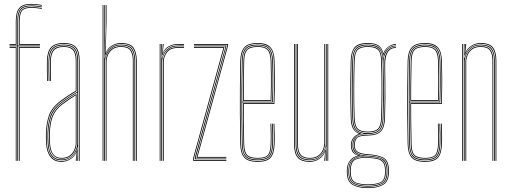

<svg xmlns="http://www.w3.org/2000/svg" viewBox="-20 -826 2627 986"><path d="M29 -596V-600H61V-716Q61 -764 79 -785Q97 -806 142 -806Q153 -806 170 -804.1Q187 -802.2 195 -800V-796Q186.5 -798.2 170 -800.1Q153.5 -802 142 -802Q99.8 -802 82.4 -782.6Q65 -763.2 65 -716V-596ZM69 0V-588H29V-592H69V-716Q69 -762 85.1 -780Q101.2 -798 142 -798Q153 -798 169.8 -796.1Q186.5 -794.2 195 -792.2V-788.2Q185 -790.5 168.6 -792.2Q152.2 -794 142 -794Q103 -794 88 -777.1Q73 -760.2 73 -716V-592H185V-588H73V0ZM77 -596V-716Q77 -758.5 91 -774.2Q105 -790 142 -790Q151.5 -790 168.2 -788.2Q185 -786.5 195 -784.5V-780.5Q184.2 -782.5 168.1 -784.2Q152 -786 142 -786Q106.8 -786 93.9 -771.5Q81 -757 81 -716V-600H185V-596ZM61 0V-580H29V-584H65V0ZM77 0V-584H185V-580H81V0Z M385 0V-514Q385 -560.8 367.1 -580.9Q349.2 -601 308 -601Q264 -601 245.2 -580.2Q226.5 -559.5 225 -514Q224.2 -490.8 224.8 -463.8Q225.2 -436.8 226 -410H222Q221.2 -436.8 220.8 -464.5Q220.2 -492.2 221 -514Q222.5 -562.8 242.6 -583.9Q262.8 -605 308 -605Q351.2 -605 370.1 -583.9Q389 -562.8 389 -514V0ZM377.2 0V-10L378.8 -72.2H377.8Q373.2 -45.8 350.9 -24.4Q328.5 -3 295 -3Q229.8 -3 225 -90.5Q224 -109 223.8 -120Q223.5 -131 224 -144.8Q225.8 -191.8 238.4 -229.2Q251 -266.8 292 -298.5Q312 -314 335.4 -329.1Q358.8 -344.2 377 -355V-514Q377 -556.5 361 -574.8Q345 -593 308 -593Q269.2 -593 251.8 -574.6Q234.2 -556.2 233 -513.8Q232.2 -490.5 232.8 -463.8Q233.2 -437 234 -410H230Q229.2 -437.5 228.8 -464.9Q228.2 -492.2 229 -513.8Q230.2 -557.8 248.4 -577.4Q266.5 -597 308 -597Q347 -597 364 -577.8Q381 -558.5 381 -514V0ZM295 5Q258.8 5 239 -20.2Q219.2 -45.5 217 -90Q215 -122.2 216 -145Q217.8 -192 230.9 -231.8Q244 -271.5 287 -304.8Q304 -318 325.6 -332.6Q347.2 -347.2 369 -360V-514Q369 -552 354.9 -568.5Q340.8 -585 308 -585Q273 -585 257.6 -568.2Q242.2 -551.5 241 -513.5Q240.2 -490.8 240.8 -465.6Q241.2 -440.5 242 -410H238Q237.2 -438 236.8 -465.1Q236.2 -492.2 237 -513.5Q238.2 -552.2 253.9 -570.6Q269.5 -589 308 -589Q343 -589 358 -571.6Q373 -554.2 373 -514V-357.8Q326.8 -330.2 289 -301.2Q248.2 -269.5 235 -231.1Q221.8 -192.8 220 -145Q219.5 -129.8 219.8 -121.5Q220 -113.2 221 -90.2Q223.2 -46.2 242.5 -22.6Q261.8 1 295 1Q323.2 1 345 -14.6Q366.8 -30.2 375.8 -57.5H376.8L373.5 -6V0H369.2V-4.8L373.8 -44.5H372.8Q363.2 -21.8 341.4 -8.4Q319.5 5 295 5ZM295 -7Q324.5 -7 342.5 -21Q360.5 -35 368.8 -54.8Q377 -74.5 377 -91.2V-350.8Q359.8 -340.8 336.2 -325.2Q312.8 -309.8 294.2 -295.2Q256.8 -266.2 243.4 -230.5Q230 -194.8 228 -144.8Q227.5 -129.5 227.8 -121.5Q228 -113.5 229 -90.5Q233.2 -7 295 -7ZM295 -11Q267.8 -11 251.4 -31.1Q235 -51.2 233 -90.8Q232 -109.5 231.8 -120Q231.5 -130.5 232 -144.8Q234 -198.2 248.4 -232.1Q262.8 -266 297.2 -292.5Q313.2 -305 334 -319Q354.8 -333 373 -343.8V-91.2Q373 -74.5 365.5 -55.8Q358 -37 340.9 -24Q323.8 -11 295 -11ZM295 -15Q321.8 -15 338 -27.1Q354.2 -39.2 361.6 -57Q369 -74.8 369 -91.2V-336.8Q354.5 -327.8 335.6 -315.1Q316.8 -302.5 299.2 -289Q264.5 -262 251.2 -228.6Q238 -195.2 236 -144.5Q235.5 -129.8 235.8 -122Q236 -114.2 237 -90.8Q241 -15 295 -15Z M678.2 0V-514Q678.2 -556 662.2 -578.5Q646.2 -601 601.2 -601Q573.5 -601 551.6 -585.6Q529.8 -570.2 521 -542.5H519.2L522.8 -668V-800H527V-716L522.8 -555.5H523.8Q532 -577.8 554 -591.4Q576 -605 601.2 -605Q648.8 -605 665.5 -581.5Q682.2 -558 682.2 -514V0ZM507 0V-800H511V0ZM515 0V-800H518.5V-608.5L517.2 -527.8H519Q524.8 -557.5 546.4 -577.2Q568 -597 601.2 -597Q645.2 -597 659.8 -574.6Q674.2 -552.2 674.2 -514V0H670.2V-514Q670.2 -552 656 -572.5Q641.8 -593 601.2 -593Q572.2 -593 554.1 -578.8Q536 -564.5 527.5 -544.8Q519 -525 519 -508.8V0ZM523 0V-508.8Q523 -525.8 530.6 -544.4Q538.2 -563 555.4 -576Q572.5 -589 601.2 -589Q639.2 -589 652.8 -569.6Q666.2 -550.2 666.2 -514V0H662.2V-514Q662.2 -548.2 649.6 -566.6Q637 -585 601.2 -585Q574.5 -585 558.1 -572.9Q541.8 -560.8 534.4 -543.1Q527 -525.5 527 -508.8V0Z M808.2 0V-600H812.2V-590L810.2 -527.8H812.2Q818.8 -556.8 840 -574.4Q861.2 -592 894.5 -592H925.2V-588H894.5Q865 -588 847 -575.2Q829 -562.5 820.9 -544.1Q812.8 -525.8 812.8 -508.8V0ZM800.2 0V-600H804.2V0ZM812.2 -542.5 816 -594V-600H820.2V-595.2L816 -555.5H817Q826.5 -577.8 848 -588.9Q869.5 -600 894.5 -600H925.2V-596H894.5Q866.5 -596 844.9 -583.1Q823.2 -570.2 814.2 -542.5ZM816.8 0V-508.8Q816.8 -534.2 834.1 -559.1Q851.5 -584 894.5 -584H925.2V-580H894.5Q854.5 -580 837.6 -556.9Q820.8 -533.8 820.8 -508.8V0Z M989 -16 1147.2 -592.2V-596H976.2V-600H1151.2V-591.8L994.2 -20H1142.2V-16ZM980.2 -8V-14L1138.2 -587V-588H976.2V-592H1143.2V-591L984.2 -12H1142.2V-8ZM972.2 0V-15L1127.2 -580H976.2V-584H1132.5L976.2 -14.5V-4H1142.2V0Z M1304 5Q1252.5 5 1233.8 -17.4Q1215 -39.8 1214 -85Q1212.2 -173.2 1211.9 -242Q1211.5 -310.8 1212.1 -375Q1212.8 -439.2 1214 -514Q1215 -559.5 1234.2 -582.2Q1253.5 -605 1304 -605Q1348 -605 1368 -584Q1388 -563 1389.8 -515.8Q1391 -481.2 1391.4 -423.6Q1391.8 -366 1389 -292H1231.8Q1231.8 -249.2 1232 -216.1Q1232.2 -183 1232.9 -152Q1233.5 -121 1234 -85.2Q1234.8 -45.8 1249.1 -30.4Q1263.5 -15 1304 -15Q1340.8 -15 1354.5 -28.9Q1368.2 -42.8 1370 -85.8Q1370.8 -103.2 1370.6 -131Q1370.5 -158.8 1369 -191H1373Q1374.5 -160 1374.6 -131.6Q1374.8 -103.2 1374 -85.8Q1372.2 -40.8 1357 -25.9Q1341.8 -11 1304 -11Q1261.8 -11 1246.2 -27.4Q1230.8 -43.8 1230 -85.2Q1229 -133.8 1228.4 -182.2Q1227.8 -230.8 1227.8 -296H1385.2Q1388 -376 1387.5 -430Q1387 -484 1385.8 -515.8Q1384 -565.5 1363 -583.2Q1342 -601 1304 -601Q1255.2 -601 1237.1 -579.5Q1219 -558 1218 -514Q1216.8 -440.2 1216.1 -372.9Q1215.5 -305.5 1216 -235.8Q1216.5 -166 1218 -85Q1219 -40 1237.2 -19.5Q1255.5 1 1304 1Q1346.8 1 1365.2 -17.1Q1383.8 -35.2 1386 -85.2Q1386.8 -102 1386.6 -131Q1386.5 -160 1385 -191H1389Q1390.2 -162.2 1390.6 -133.9Q1391 -105.5 1390 -85Q1387.8 -34.8 1368.8 -14.9Q1349.8 5 1304 5ZM1304 -3Q1257 -3 1240 -22.2Q1223 -41.5 1222 -85Q1220.5 -164.8 1220 -234.4Q1219.5 -304 1220 -371.8Q1220.5 -439.5 1222 -514Q1223 -557.8 1240.5 -577.4Q1258 -597 1304 -597Q1345 -597 1362.6 -578.1Q1380.2 -559.2 1382 -512.8Q1382.8 -493 1383.4 -436.1Q1384 -379.2 1381.2 -300H1223.8Q1223.8 -233.5 1224.4 -184Q1225 -134.5 1226 -85.2Q1226.8 -41.5 1243.9 -24.2Q1261 -7 1304 -7Q1344.2 -7 1360.1 -23.2Q1376 -39.5 1378 -85.5Q1378.8 -102.8 1378.6 -130.9Q1378.5 -159 1377 -191H1381Q1382.2 -165.8 1382.6 -136.2Q1383 -106.8 1382 -85.5Q1380 -37.2 1362.9 -20.1Q1345.8 -3 1304 -3ZM1223.8 -304H1377.5Q1380 -373.5 1379.5 -432.2Q1379 -491 1378 -512.8Q1376.2 -558.2 1359.5 -575.6Q1342.8 -593 1304 -593Q1260.2 -593 1243.5 -574.6Q1226.8 -556.2 1226 -513.8Q1225 -465.5 1224.4 -417.1Q1223.8 -368.8 1223.8 -304ZM1227.8 -308Q1227.8 -350.5 1228 -383.1Q1228.2 -415.8 1228.9 -446.4Q1229.5 -477 1230 -513.8Q1230.8 -555 1246.6 -572Q1262.5 -589 1304 -589Q1339 -589 1355.6 -573.5Q1372.2 -558 1374 -513Q1374.8 -493.5 1375.5 -438.6Q1376.2 -383.8 1373.5 -308ZM1231.8 -312H1369.8Q1372 -380.8 1371.4 -436.6Q1370.8 -492.5 1370 -513Q1368.2 -555.5 1353.1 -570.2Q1338 -585 1304 -585Q1263.8 -585 1249.2 -568.9Q1234.8 -552.8 1234 -513.8Q1233.5 -478.5 1232.9 -448.2Q1232.2 -418 1232 -385.9Q1231.8 -353.8 1231.8 -312Z M1571.2 5Q1528 5 1509.1 -16.1Q1490.2 -37.2 1490.2 -86V-600H1494.2V-86Q1494.2 -39.2 1512.1 -19.1Q1530 1 1571.2 1Q1599.2 1 1620.9 -14.6Q1642.5 -30.2 1651.5 -57.5H1653.5L1649.8 -6V0H1645.5V-4.8L1649.8 -44.5H1648.8Q1639.5 -22.5 1618.1 -8.8Q1596.8 5 1571.2 5ZM1661.5 0V-600H1665.5V0ZM1571.2 -11Q1536.5 -11 1521.4 -28.5Q1506.2 -46 1506.2 -86V-600H1510.2V-86Q1510.2 -48 1524.5 -31.5Q1538.8 -15 1571.2 -15Q1598 -15 1614.4 -27.1Q1630.8 -39.2 1638.1 -57Q1645.5 -74.8 1645.5 -91.2V-600H1649.5V-91.2Q1649.5 -74.5 1641.9 -55.8Q1634.2 -37 1617.1 -24Q1600 -11 1571.2 -11ZM1571.2 -3Q1532 -3 1515.1 -22.2Q1498.2 -41.5 1498.2 -86V-600H1502.2V-86Q1502.2 -43.8 1518.2 -25.4Q1534.2 -7 1571.2 -7Q1600.8 -7 1618.8 -21Q1636.8 -35 1645.1 -54.8Q1653.5 -74.5 1653.5 -91.2V-600H1657.5V0H1653.5V-10L1655.5 -72.2H1653.5Q1649.2 -46.2 1627.2 -24.6Q1605.2 -3 1571.2 -3Z M1869.2 140Q1822 140 1792.2 124Q1762.5 108 1761.2 60Q1761 53 1761.2 46Q1762.5 15.8 1778.6 -3.4Q1794.8 -22.5 1817.5 -25.8V-26.8Q1793.8 -36.2 1788 -50.6Q1782.2 -65 1782.2 -76V-84Q1782.2 -100.5 1792.6 -116Q1803 -131.5 1822 -138V-140Q1802.2 -148.5 1792.2 -166.9Q1782.2 -185.2 1781.2 -220Q1780 -267.8 1779.5 -302.4Q1779 -337 1779 -367.5Q1779 -398 1779.6 -432.4Q1780.2 -466.8 1781.2 -514Q1782.2 -558.8 1800.1 -581.9Q1818 -605 1869.2 -605Q1905.5 -605 1923.4 -592.9Q1941.2 -580.8 1948.2 -553H1949.2Q1956 -572.2 1974.4 -586.1Q1992.8 -600 2013.2 -600V-596Q1986 -595 1968.9 -577.4Q1951.8 -559.8 1948.8 -540.8H1947.8Q1942.5 -573.2 1924.9 -587.1Q1907.2 -601 1869.2 -601Q1825 -601 1805.6 -581.6Q1786.2 -562.2 1785.2 -514Q1784 -451 1783.4 -405.4Q1782.8 -359.8 1783.2 -317.1Q1783.8 -274.5 1785.2 -220Q1786.2 -185.5 1797.4 -165.4Q1808.5 -145.2 1834.2 -140.2V-138.2Q1810.8 -133.5 1798.5 -117.6Q1786.2 -101.8 1786.2 -84V-76Q1786.2 -62.2 1795.1 -46.9Q1804 -31.5 1832 -26.5V-25.5Q1804.8 -23.8 1785.6 -6Q1766.5 11.8 1765.2 46Q1765 54.2 1765.2 60.2Q1766.5 107 1795.4 121.6Q1824.2 136.2 1869.2 136.2Q1914.2 136.2 1943.1 121.6Q1972 107 1973.2 60.2Q1973.5 52.8 1973.2 46Q1972 -1.8 1944.1 -14.6Q1916.2 -27.5 1869.2 -30Q1829.8 -32.2 1814 -43.9Q1798.2 -55.5 1798.2 -76V-84Q1798.2 -107.2 1812.4 -120.6Q1826.5 -134 1869.2 -134Q1914 -134 1932.9 -153.5Q1951.8 -173 1953.2 -220Q1954.8 -266.8 1955 -306.9Q1955.2 -347 1955 -393.1Q1954.8 -439.2 1953.8 -504Q1953.5 -539.2 1968.5 -561.6Q1983.5 -584 2013.2 -584V-580Q1957 -580 1957.8 -491.8Q1958.2 -444 1958.8 -403.5Q1959.2 -363 1959.1 -319.8Q1959 -276.5 1957.2 -220Q1955.8 -172 1936 -151.2Q1916.2 -130.5 1869.2 -130Q1824.5 -129.8 1813.4 -117.1Q1802.2 -104.5 1802.2 -84V-76Q1802.2 -55.5 1818 -45.9Q1833.8 -36.2 1869.2 -34Q1918.8 -31 1947.4 -17Q1976 -3 1977.2 46Q1977.5 53.5 1977.2 60Q1976 108 1946.2 124Q1916.5 140 1869.2 140ZM1869.2 132.5Q1826.5 132.5 1798.5 119.1Q1770.5 105.8 1769.2 60.5Q1769 53.8 1769.2 46Q1770.5 11.5 1789.8 -5.9Q1809 -23.2 1842.8 -25V-26Q1810.2 -31.8 1800.2 -46.2Q1790.2 -60.8 1790.2 -76V-84Q1790.2 -103.2 1803.4 -119.1Q1816.5 -135 1847.5 -139V-140Q1815.5 -144.2 1803 -163.4Q1790.5 -182.5 1789.2 -220Q1787.8 -272.2 1787.2 -315.6Q1786.8 -359 1787.2 -405.6Q1787.8 -452.2 1789.2 -514Q1790.5 -559.5 1808 -578.2Q1825.5 -597 1869.2 -597Q1909 -597 1926.4 -581Q1943.8 -565 1947.5 -526.8H1948.5Q1951 -555.2 1969.6 -573.2Q1988.2 -591.2 2013.2 -592V-588Q1982.8 -587.2 1965.6 -563.1Q1948.5 -539 1949.2 -501Q1950.5 -442 1951.1 -399.9Q1951.8 -357.8 1951.4 -316.8Q1951 -275.8 1949.2 -220Q1948 -174.8 1929.5 -156.2Q1911 -137.8 1869.2 -137.8Q1823.2 -137.8 1808.8 -120.8Q1794.2 -103.8 1794.2 -84V-76Q1794.2 -57.8 1809.4 -43.1Q1824.5 -28.5 1869.2 -26.2Q1914 -24 1941.1 -12.1Q1968.2 -0.2 1969.5 46Q1969.8 53.8 1969.5 60.5Q1968.2 105.8 1940.1 119.1Q1912 132.5 1869.2 132.5ZM1869.2 -142Q1910 -142 1926.9 -159.1Q1943.8 -176.2 1945.2 -220Q1947.5 -291 1947.4 -360.6Q1947.2 -430.2 1945.2 -514Q1944.2 -558.8 1925.8 -575.9Q1907.2 -593 1869.2 -593Q1829.2 -593 1811.9 -576.2Q1794.5 -559.5 1793.2 -514Q1791.2 -431.8 1791 -363.2Q1790.8 -294.8 1793.2 -220Q1794.8 -176.2 1811.6 -159.1Q1828.5 -142 1869.2 -142ZM1869.2 -146Q1831.2 -146 1815 -161.6Q1798.8 -177.2 1797.2 -220Q1795.2 -288 1795.1 -361.4Q1795 -434.8 1797.2 -514Q1798.5 -557.2 1814.5 -573.1Q1830.5 -589 1869.2 -589Q1908.2 -589 1924.1 -573.1Q1940 -557.2 1941.2 -514Q1945.8 -358.8 1941.2 -220Q1939.8 -177.2 1923.5 -161.6Q1907.2 -146 1869.2 -146ZM1869.2 -150Q1905.2 -150 1920.5 -164.4Q1935.8 -178.8 1937.2 -220Q1939.2 -281.5 1939.5 -360.8Q1939.8 -440 1937.2 -514Q1936 -557.5 1920.1 -571.2Q1904.2 -585 1869.2 -585Q1834.5 -585 1818.5 -571.2Q1802.5 -557.5 1801.2 -514Q1796.5 -360.8 1801.2 -220Q1802.8 -178.8 1818 -164.4Q1833.2 -150 1869.2 -150ZM1869.2 128.5Q1909.8 128.5 1937 116.5Q1964.2 104.5 1965.5 60.5Q1966 54.8 1965.8 50.5Q1965.5 46.2 1965.5 46Q1964.8 15.8 1952.2 1.9Q1939.8 -12 1918.6 -16.4Q1897.5 -20.8 1870.5 -22.5Q1824 -25.5 1799.2 -9.5Q1774.5 6.5 1773.2 46Q1773 53.5 1773.2 60.8Q1774.5 104.5 1801.8 116.5Q1829 128.5 1869.2 128.5ZM1869.2 124.8Q1831 124.8 1804.8 114Q1778.5 103.2 1777.2 60.8Q1777 53 1777.2 46Q1778.5 1.5 1805.5 -10Q1832.5 -21.5 1869.2 -19Q1895.5 -17.5 1916 -13.8Q1936.5 -10 1948.5 3.1Q1960.5 16.2 1961.2 46Q1961.5 53.8 1961.2 60.8Q1960 103.2 1933.8 114Q1907.5 124.8 1869.2 124.8ZM1869.2 121Q1905.2 121 1930.6 111.6Q1956 102.2 1957.2 61Q1957.8 55.2 1957.5 50.8Q1957.2 46.2 1957.2 46Q1956.5 17.8 1945 5.5Q1933.5 -6.8 1914 -10.4Q1894.5 -14 1869.2 -15.5Q1832.8 -17.8 1807.6 -7.2Q1782.5 3.2 1781.2 46Q1781 52 1781.1 56.2Q1781.2 60.5 1781.2 61Q1782.5 102.2 1807.9 111.6Q1833.2 121 1869.2 121Z M2163.5 5Q2112 5 2093.2 -17.4Q2074.5 -39.8 2073.5 -85Q2071.8 -173.2 2071.4 -242Q2071 -310.8 2071.6 -375Q2072.2 -439.2 2073.5 -514Q2074.5 -559.5 2093.8 -582.2Q2113 -605 2163.5 -605Q2207.5 -605 2227.5 -584Q2247.5 -563 2249.2 -515.8Q2250.5 -481.2 2250.9 -423.6Q2251.2 -366 2248.5 -292H2091.2Q2091.2 -249.2 2091.5 -216.1Q2091.8 -183 2092.4 -152Q2093 -121 2093.5 -85.2Q2094.2 -45.8 2108.6 -30.4Q2123 -15 2163.5 -15Q2200.2 -15 2214 -28.9Q2227.8 -42.8 2229.5 -85.8Q2230.2 -103.2 2230.1 -131Q2230 -158.8 2228.5 -191H2232.5Q2234 -160 2234.1 -131.6Q2234.2 -103.2 2233.5 -85.8Q2231.8 -40.8 2216.5 -25.9Q2201.2 -11 2163.5 -11Q2121.2 -11 2105.8 -27.4Q2090.2 -43.8 2089.5 -85.2Q2088.5 -133.8 2087.9 -182.2Q2087.2 -230.8 2087.2 -296H2244.8Q2247.5 -376 2247 -430Q2246.5 -484 2245.2 -515.8Q2243.5 -565.5 2222.5 -583.2Q2201.5 -601 2163.5 -601Q2114.8 -601 2096.6 -579.5Q2078.5 -558 2077.5 -514Q2076.2 -440.2 2075.6 -372.9Q2075 -305.5 2075.5 -235.8Q2076 -166 2077.5 -85Q2078.5 -40 2096.8 -19.5Q2115 1 2163.5 1Q2206.2 1 2224.8 -17.1Q2243.2 -35.2 2245.5 -85.2Q2246.2 -102 2246.1 -131Q2246 -160 2244.5 -191H2248.5Q2249.8 -162.2 2250.1 -133.9Q2250.5 -105.5 2249.5 -85Q2247.2 -34.8 2228.2 -14.9Q2209.2 5 2163.5 5ZM2163.5 -3Q2116.5 -3 2099.5 -22.2Q2082.5 -41.5 2081.5 -85Q2080 -164.8 2079.5 -234.4Q2079 -304 2079.5 -371.8Q2080 -439.5 2081.5 -514Q2082.5 -557.8 2100 -577.4Q2117.5 -597 2163.5 -597Q2204.5 -597 2222.1 -578.1Q2239.8 -559.2 2241.5 -512.8Q2242.2 -493 2242.9 -436.1Q2243.5 -379.2 2240.8 -300H2083.2Q2083.2 -233.5 2083.9 -184Q2084.5 -134.5 2085.5 -85.2Q2086.2 -41.5 2103.4 -24.2Q2120.5 -7 2163.5 -7Q2203.8 -7 2219.6 -23.2Q2235.5 -39.5 2237.5 -85.5Q2238.2 -102.8 2238.1 -130.9Q2238 -159 2236.5 -191H2240.5Q2241.8 -165.8 2242.1 -136.2Q2242.5 -106.8 2241.5 -85.5Q2239.5 -37.2 2222.4 -20.1Q2205.2 -3 2163.5 -3ZM2083.2 -304H2237Q2239.5 -373.5 2239 -432.2Q2238.5 -491 2237.5 -512.8Q2235.8 -558.2 2219 -575.6Q2202.2 -593 2163.5 -593Q2119.8 -593 2103 -574.6Q2086.2 -556.2 2085.5 -513.8Q2084.5 -465.5 2083.9 -417.1Q2083.2 -368.8 2083.2 -304ZM2087.2 -308Q2087.2 -350.5 2087.5 -383.1Q2087.8 -415.8 2088.4 -446.4Q2089 -477 2089.5 -513.8Q2090.2 -555 2106.1 -572Q2122 -589 2163.5 -589Q2198.5 -589 2215.1 -573.5Q2231.8 -558 2233.5 -513Q2234.2 -493.5 2235 -438.6Q2235.8 -383.8 2233 -308ZM2091.2 -312H2229.2Q2231.5 -380.8 2230.9 -436.6Q2230.2 -492.5 2229.5 -513Q2227.8 -555.5 2212.6 -570.2Q2197.5 -585 2163.5 -585Q2123.2 -585 2108.8 -568.9Q2094.2 -552.8 2093.5 -513.8Q2093 -478.5 2092.4 -448.2Q2091.8 -418 2091.5 -385.9Q2091.2 -353.8 2091.2 -312Z M2525 0V-514Q2525 -556 2509 -578.5Q2493 -601 2448 -601Q2420 -601 2398.4 -585.6Q2376.8 -570.2 2367.8 -542.5H2365.8L2369.5 -600H2373.8V-596.2L2369.5 -555.5H2370.5Q2379.2 -577.8 2401.1 -591.4Q2423 -605 2448 -605Q2495.5 -605 2512.2 -581.5Q2529 -558 2529 -514V0ZM2353.8 0V-600H2357.8V0ZM2361.8 0V-600H2365.8L2363.8 -527.8H2365.8Q2371.5 -556.5 2393.1 -576.8Q2414.8 -597 2448 -597Q2492 -597 2506.5 -574.6Q2521 -552.2 2521 -514V0H2517V-514Q2517 -552 2502.8 -572.5Q2488.5 -593 2448 -593Q2418.5 -593 2400.5 -579Q2382.5 -565 2374.4 -545.4Q2366.2 -525.8 2366.2 -508.8V0ZM2370.2 0V-508.8Q2370.2 -525.8 2377.8 -544.4Q2385.2 -563 2402.2 -576Q2419.2 -589 2448 -589Q2486 -589 2499.5 -569.6Q2513 -550.2 2513 -514V0H2509V-514Q2509 -548.2 2496.4 -566.6Q2483.8 -585 2448 -585Q2421.2 -585 2405 -572.9Q2388.8 -560.8 2381.5 -543.1Q2374.2 -525.5 2374.2 -508.8V0Z"/></svg>

Font: Big Shoulders Inline Display Thin
Style: Regular
Weight: 100
Designer: Patric King
Foundry: XO Type Co
Version: Version 1.000